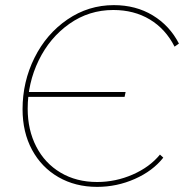

<svg xmlns="http://www.w3.org/2000/svg" viewBox="-20 -722 718 749"><path d="M81 -363H470L466 -344H77ZM68 -296Q68 -403 114.5 -496.5Q161 -590 243 -646Q325 -702 424 -702Q510 -702 576 -662Q642 -622 678 -552L661 -540Q626 -609 564.5 -646Q503 -683 422 -683Q327 -683 250.5 -629Q174 -575 131 -486.5Q88 -398 88 -298Q88 -215 121.5 -150Q155 -85 216.5 -48.5Q278 -12 359 -12Q431 -12 497.5 -41Q564 -70 604 -119L617 -107Q576 -55 506 -24Q436 7 359 7Q274 7 208 -31Q142 -69 105 -137.5Q68 -206 68 -296Z"/></svg>

Font: Fixel Italic Variable Display Thin
Style: Italic
Weight: 100
Italic angle: -10°
Designer: AlfaBravo + MacPaw
Foundry: Kyrylo Tkachov, Marchela Mozhyna, Serhii Makarenko, Maria Weinstein, Zakhar Kryvoshyya
Version: Version 1.210;Glyphs 3.2 (3217)